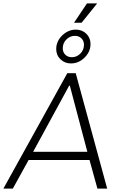

<svg xmlns="http://www.w3.org/2000/svg" viewBox="-39 -1121 709 1141"><path d="M-19 0 361 -686H411L598 0H540L493 -170H131L37 0ZM158 -219H480L376 -612H372ZM401 -986 478 -1101H537V-1099L446 -986ZM383 -744Q346 -744 320.5 -768.5Q295 -793 295 -830Q295 -861 311.5 -887Q328 -913 354.5 -929Q381 -945 411 -945Q449 -945 474 -920.5Q499 -896 499 -859Q499 -828 482.5 -802Q466 -776 440 -760Q414 -744 383 -744ZM388 -781Q417 -781 438.5 -802.5Q460 -824 460 -855Q460 -878 445 -893Q430 -908 406 -908Q377 -908 355.5 -886.5Q334 -865 334 -834Q334 -811 349 -796Q364 -781 388 -781Z"/></svg>

Font: Chivo Medium Thin
Style: Italic
Weight: 250
Italic angle: -8.05°
Version: Version 2.002